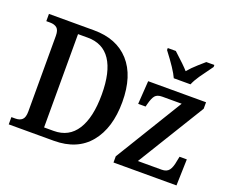

<svg xmlns="http://www.w3.org/2000/svg" viewBox="-122 -966 1399 1166"><g transform="rotate(20 577.5 -383.0)"><path d="M29 -47H55Q83 -47 98.5 -61.5Q114 -76 114 -114V-603Q114 -640 98 -653.5Q82 -667 53 -667H29V-714H320Q467 -714 549 -623Q631 -532 631 -363Q631 -195 551 -97.5Q471 0 320 0H29ZM299 -56Q397 -56 447.5 -135.5Q498 -215 498 -363Q498 -509 448 -584Q398 -659 300 -659H237V-56ZM706 -40 973 -477H847Q816 -477 802 -461Q788 -445 777 -402L773 -386H725L735 -536H1109V-494L842 -59H996Q1028 -59 1043 -78.5Q1058 -98 1065 -141L1071 -170H1118L1113 0H706ZM778 -753V-766H830Q903 -700 928 -671Q951 -699 986 -730Q1021 -761 1027 -766H1079V-753Q1039 -699 1017 -667Q995 -635 983 -606H875Q854 -654 778 -753Z"/></g></svg>

Font: Noto Serif NarrowSemiBold
Style: Regular
Weight: 600
Width: 4
Designer: Monotype Design Team
Foundry: Monotype Imaging Inc.
Version: Version 1.001